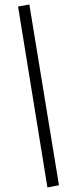

<svg xmlns="http://www.w3.org/2000/svg" viewBox="-20 -769 309 850"><path d="M190 61 60 -740 110 -749 241 51Z"/></svg>

Font: Nunito Sans Light
Style: Italic
Weight: 300
Italic angle: -9°
Designer: Vernon Adams
Foundry: Vernon Adams
Version: Version 3.006; ttfautohint (v1.8.3)